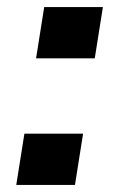

<svg xmlns="http://www.w3.org/2000/svg" viewBox="-20 -523 337 543"><path d="M82 -358 105 -503H271L248 -358ZM26 0 49 -145H215L192 0Z"/></svg>

Font: Nunito Sans 6pt
Style: Bold Italic
Weight: 700
Italic angle: -9°
Version: Version 3.101;gftools[0.9.27]